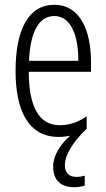

<svg xmlns="http://www.w3.org/2000/svg" viewBox="-20 -562 443 802"><path d="M251 127C251 83 290 25 341 -23H342V-76C304 -50 268 -39 230 -39C143 -39 101 -115 100 -262H360V-305C360 -433 315 -542 207 -542C99 -542 45 -439 45 -265C45 -102 98 10 225 10C242 10 258 8 273 5C231 42 202 88 202 134C202 191 234 220 290 220C306 220 323 217 334 213V172C327 174 313 177 299 177C268 177 251 160 251 127ZM207 -495C278 -495 308 -409 307 -308H101C107 -434 145 -495 207 -495Z"/></svg>

Font: Noto Sans Bengali ExtraCondensed Light
Style: Regular
Weight: 300
Width: 2
Designer: Joana Ranito - Universal Thirst; Jelle Bosma - Monotype Design Team
Foundry: Universal Thirst ehf.
Version: Version 3.000